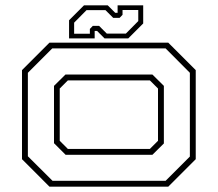

<svg xmlns="http://www.w3.org/2000/svg" viewBox="-20 -700 816 720"><path d="M165.5 0 62.5 -103V-437L165.5 -540H611L714 -437V-103L611 0ZM177 -22H601L692 -113V-427L601 -518.5H176L84.5 -427V-114ZM226 -119.5 182.5 -163V-378L225.5 -420.5H551.5L594.5 -378V-162L551.5 -119.5ZM234.5 -141.5H542L572.5 -172V-368L542 -398.5H234.5L204 -368V-172ZM239 -556V-624L295 -680H384L412 -652H421V-680H517V-612L461 -556H372L344 -584H335V-556ZM258 -573.5H317V-591.5L328 -603H351.5L380.5 -574H452L498.5 -621V-662.5H439.5V-644.5L428.5 -633H404.5L375.5 -662H304.5L258 -615Z"/></svg>

Font: Tourney Expanded ExtraLight
Style: Regular
Weight: 200
Width: 7
Designer: Tyler Finck
Foundry: Etcetera Type Co
Version: Version 1.010; ttfautohint (v1.8.3)